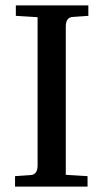

<svg xmlns="http://www.w3.org/2000/svg" viewBox="-20 -695 382 715"><path d="M36 0V-39L93 -43Q120 -44 120 -79V-631L39 -636V-675H309V-636L252 -632Q225 -631 225 -596V-44L306 -39V0Z"/></svg>

Font: Gulzar
Style: Regular
Weight: 400
Designer: Borna Izadpanah, Alice Savoie, Simon Cozens, Fiona Ross
Version: Version 1.000;[7b34f74]; ttfautohint (v1.8.4)